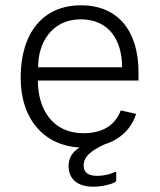

<svg xmlns="http://www.w3.org/2000/svg" viewBox="-20 -547 606 725"><path d="M503 -274C503 -432 424 -527 286 -527C141 -527 58 -421 58 -254C58 -93 150 3 280 10C250 29 239 53 239 80C239 126 269 158 332 158C366 158 398 149 413 142C417 139 419 137 419 132V108C419 102 416 100 410 104C400 109 376 117 347 117C311 117 296 103 296 78C296 45 320 24 375 -2C433 -20 476 -60 494 -117L436 -130C415 -75 369 -44 295 -44C179 -44 123 -134 123 -243H503ZM124 -293C123 -381 173 -474 285 -474C391 -474 441 -396 441 -293Z"/></svg>

Font: United Sans ExtraLight
Style: Regular
Weight: 200
Designer: Pablo Impallari, Rodrigo Fuenzalida (Modified by Dan O. Williams)
Version: Version 1.000;PS 001.000;hotconv 1.0.88;makeotf.lib2.5.64775